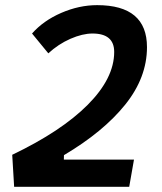

<svg xmlns="http://www.w3.org/2000/svg" viewBox="-20 -723 626 743"><path d="M34.7 0 27.3 -124Q217.3 -214.8 319.6 -317.6Q421.9 -420.4 421.9 -522Q421.9 -593.3 337.9 -593.3Q299.3 -593.3 252.4 -572.8Q205.6 -552.2 167 -516.6L104 -593.3Q147.9 -643.1 217 -673.1Q286.1 -703.1 356 -703.1Q548.8 -703.1 548.8 -540.5Q548.8 -422.9 464.4 -317.9Q379.9 -212.9 227.5 -122.6L227.1 -105.5H498.5L480 0Z"/></svg>

Font: Cascadia Code PL SemiBold
Style: Italic
Weight: 600
Italic angle: -10°
Monospace: yes
Designer: Aaron Bell
Foundry: Saja Typeworks
Version: Version 2404.023; ttfautohint (v1.8.4)